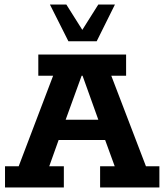

<svg xmlns="http://www.w3.org/2000/svg" viewBox="-20 -822 721 842"><path d="M2 0V-93H62L213 -490H148V-583H533V-490H468L620 -93H679V0H419V-93H483L428 -244L470 -208H212L250 -244L196 -93H260V0ZM256 -264 235 -297H442L423 -264L342 -490H338ZM280 -641 199 -802H271L341 -691L411 -802H484L404 -641Z"/></svg>

Font: Rokkitt
Style: Bold
Weight: 700
Designer: Vernon Adams
Foundry: Vernon Adams
Version: Version 3.103